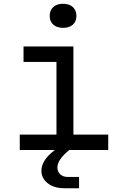

<svg xmlns="http://www.w3.org/2000/svg" viewBox="-20 -797 640 1020"><path d="M315 -649Q282 -649 263 -666Q244 -683 244 -712Q244 -742 263 -759.5Q282 -777 315 -777Q348 -777 367 -759.5Q386 -742 386 -712Q386 -683 367 -666Q348 -649 315 -649ZM85 0V-82H280V-468H105V-550H370V-82H555V0H348Q315 27 300 49.5Q285 72 285 93Q285 115 300 129Q315 143 340 143H400V203H322Q267 203 233.5 176.5Q200 150 200 110Q200 84 216 57Q232 30 271 0Z"/></svg>

Font: JetBrainsMonoNL NF
Style: Regular
Weight: 400
Designer: Philipp Nurullin, Konstantin Bulenkov
Foundry: JetBrains
Version: Version 2.304; ttfautohint (v1.8.4.7-5d5b);Nerd Fonts 3.2.1